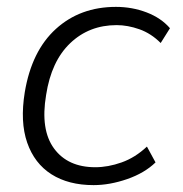

<svg xmlns="http://www.w3.org/2000/svg" viewBox="-20 -530 531 558"><path d="M252 8Q179 8 129.5 -23.5Q80 -55 59 -115.5Q38 -176 52 -262Q72 -382 142.5 -446Q213 -510 317 -510Q364 -510 406 -494Q448 -478 474 -448L447 -405Q419 -433 385 -445Q351 -457 319 -457Q239 -457 184 -404.5Q129 -352 114 -254Q97 -153 137 -98.5Q177 -44 257 -44Q294 -44 333.5 -58Q373 -72 407 -104L432 -58Q400 -27 349.5 -9.5Q299 8 252 8Z"/></svg>

Font: Mulish Light
Style: Italic
Weight: 300
Italic angle: -9°
Designer: Vernon Adams
Foundry: Vernon Adams
Version: Version 3.603; ttfautohint (v1.8.3)